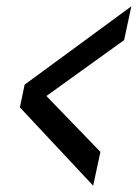

<svg xmlns="http://www.w3.org/2000/svg" viewBox="-20 -660 436 608"><path d="M275 -72 298 -179 127 -356 373 -533 396 -640 58 -392 43 -320Z"/></svg>

Font: League Gothic Condensed Italic
Style: Regular
Weight: 400
Width: 3
Designer: The League of Moveable Type
Version: Version 1.600; ttfautohint (v1.8.3)